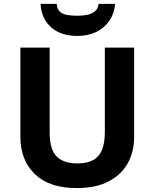

<svg xmlns="http://www.w3.org/2000/svg" viewBox="-20 -959 796 989"><path d="M670.9 -713.9V-252Q670.9 -178.2 638.4 -118.9Q606 -59.6 540.3 -24.9Q474.6 9.8 375 9.8Q233.4 9.8 159.2 -62.5Q85 -134.8 85 -253.9V-713.9H235.8V-276.9Q235.8 -188.5 272 -152.8Q308.1 -117.2 378.9 -117.2Q428.7 -117.2 459.7 -134.3Q490.7 -151.4 505.4 -187Q520 -222.7 520 -277.8V-713.9ZM572.8 -939Q569.3 -890.6 544.2 -853.3Q519 -815.9 476.8 -794.9Q434.6 -773.9 378.9 -773.9Q293 -773.9 242.9 -818.8Q192.9 -863.8 189 -939H272Q274.4 -911.1 289.3 -898.2Q304.2 -885.3 327.9 -881.6Q351.6 -877.9 379.9 -877.9Q403.3 -877.9 427.2 -882.3Q451.2 -886.7 468 -899.9Q484.9 -913.1 487.8 -939Z"/></svg>

Font: Wonky
Style: Regular
Weight: 400
Designer: Monotype Design Team
Foundry: Monotype Imaging Inc.
Version: Version 3.000